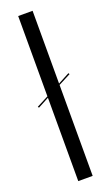

<svg xmlns="http://www.w3.org/2000/svg" viewBox="-143 -731 444 764"><g transform="rotate(-20 78.5 -349.5)"><path d="M47 0H108V-385L160 -412L157 -417L108 -391V-699H47V-359L-3 -333L0 -328L47 -353Z"/></g></svg>

Font: Moniqa Display
Style: Regular
Weight: 400
Designer: Rajesh Rajput
Foundry: Rajesh Rajput
Version: Version 1.000